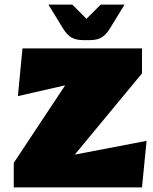

<svg xmlns="http://www.w3.org/2000/svg" viewBox="-20 -817 669 837"><path d="M344 -642H370Q403 -642 422.5 -653.5Q442 -665 458 -691L523 -797H419L357 -735L295 -797H191L256 -691Q272 -665 291.5 -653.5Q311 -642 344 -642ZM40 0V-107L264 -445L58 -398L78 -606H599V-497L306 -143L619 -203L599 0Z"/></svg>

Font: Wendy One
Style: Regular
Weight: 400
Designer: Alejandro Inler
Foundry: Alejandro Inler
Version: 1.001